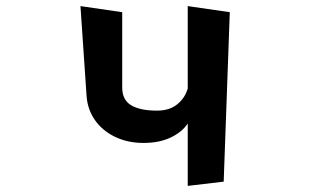

<svg xmlns="http://www.w3.org/2000/svg" viewBox="-20 -596 1040 630"><path d="M596 14V-191Q578 -163 540.5 -145Q503 -127 451 -127Q399 -127 357.5 -147Q316 -167 291.5 -202Q267 -237 264 -282L244 -576L381 -556V-309Q381 -268 410.5 -250.5Q440 -233 495 -233Q537 -233 562.5 -254.5Q588 -276 596 -306V-576L734 -556L714 0Z"/></svg>

Font: RocknRoll One
Style: Regular
Weight: 400
Designer: Fontworks Inc.
Foundry: Fontworks Inc.
Version: Version 1.100